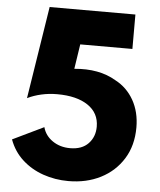

<svg xmlns="http://www.w3.org/2000/svg" viewBox="-57 -874 784 939"><g transform="rotate(5 335.0 -405.0)"><path d="M313.5 15Q402 15 471.8 -20.5Q541.5 -56 582 -121.2Q622.5 -186.5 622.5 -275Q622.5 -351 589.8 -408.8Q557 -466.5 499.5 -496.5Q416.5 -546 295 -534.5L313.5 -656H569.5V-825H148.5L77 -371.5Q109 -387 145.8 -395.2Q182.5 -403.5 222.5 -403.5Q319 -403.5 374 -366.2Q429 -329 429 -262Q429 -212 397.5 -179Q366 -146 308 -146Q258.5 -146 221.8 -171.2Q185 -196.5 174 -237.5L21.5 -164Q43 -105.5 86.8 -65.8Q130.5 -26 189.2 -5.5Q248 15 313.5 15Z"/></g></svg>

Font: Spartan ExtraBold
Style: Regular
Weight: 800
Designer: Matt Bailey, Mirko Velimirovic
Foundry: Matt Bailey
Version: Version 1.003; ttfautohint (v1.8.3)